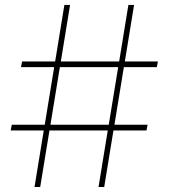

<svg xmlns="http://www.w3.org/2000/svg" viewBox="-20 -747 674 767"><path d="M27 -248.6H158.7L196.4 -478.7H63.9L68.2 -501.4H200.3L237.2 -727.3H259.9L223 -501.4H456L492.9 -727.3H515.6L478.7 -501.4H610.8L606.5 -478.7H474.8L437.1 -248.6H569.6L565.3 -225.9H433.2L396.3 0H373.6L410.5 -225.9H177.6L140.6 0H117.9L154.8 -225.9H22.7ZM414.4 -248.6 452.1 -478.7H219.1L181.5 -248.6Z"/></svg>

Font: Inter P Thin
Style: Regular
Weight: 100
Designer: Rasmus Andersson
Foundry: rsms
Version: Version 3.018;git-588b23468